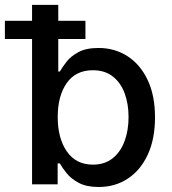

<svg xmlns="http://www.w3.org/2000/svg" viewBox="-50 -747 696 778"><path d="M79.9 0V-727.3H186.1V-457H192.5Q202.1 -474.1 219.3 -496.4Q236.5 -518.8 267.6 -535.7Q298.7 -552.6 349.1 -552.6Q415.1 -552.6 466.8 -519.2Q518.5 -485.8 548.3 -422.9Q578.1 -360.1 578.1 -271.7Q578.1 -183.6 548.7 -120.2Q519.2 -56.8 467.7 -23.1Q416.2 10.7 350.1 10.7Q300.4 10.7 269.2 -6Q237.9 -22.7 220 -45.1Q202.1 -67.5 192.5 -84.9H183.6V0ZM183.9 -272.7Q183.9 -186.8 220.9 -133.3Q257.8 -79.9 326.3 -79.9Q373.9 -79.9 406.1 -105.3Q438.2 -130.7 454.5 -174.4Q470.9 -218 470.9 -272.7Q470.9 -327.1 454.7 -369.9Q438.6 -412.6 406.6 -437.5Q374.6 -462.4 326.3 -462.4Q256.7 -462.4 220.3 -410.3Q183.9 -358.3 183.9 -272.7ZM-30.2 -589.1V-662.6H296.2V-589.1Z"/></svg>

Font: Inter Zeller Medium
Style: Regular
Weight: 500
Designer: Rasmus Andersson; Joe Bland
Foundry: zeller
Version: Version 3.015;git-dec3a8cb1